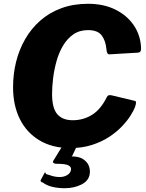

<svg xmlns="http://www.w3.org/2000/svg" viewBox="-20 -772 771 1014"><path d="M445 -752Q528 -752 590 -721Q652 -690 687.5 -637Q723 -584 725 -517Q726 -495 709 -494L558 -485Q544 -484 542 -513Q538 -557 517 -585Q496 -613 445 -613Q400 -613 367.5 -590.5Q335 -568 313 -531Q291 -494 278.5 -449Q266 -404 260.5 -359Q255 -314 255 -276Q255 -201 282.5 -169Q310 -137 364 -137Q420 -137 466 -165.5Q512 -194 544 -259Q551 -274 572 -268L693 -239Q704 -236 692 -204Q686 -188 669 -161Q652 -134 624 -104.5Q596 -75 556.5 -49Q517 -23 465.5 -6.5Q414 10 351 10Q256 10 188 -31Q120 -72 84.5 -144Q49 -216 49 -311Q49 -381 65 -445.5Q81 -510 113 -565.5Q145 -621 192.5 -663Q240 -705 303.5 -728.5Q367 -752 445 -752ZM454 146Q449 183 410 202.5Q371 222 322 222Q288 222 257.5 215Q227 208 206 192Q199 191 196 187Q193 183 195 179L216 140Q218 136 220 140Q222 144 223 147Q240 153 258 158Q276 163 294 163Q319 163 336 152Q353 141 355 124Q357 109 341 101Q325 93 278 93Q268 93 263 89Q258 85 261 78L312 -5H388L362 50Q359 54 357.5 54Q356 54 358 54Q397 54 419 68.5Q441 83 449 103.5Q457 124 454 146Z"/></svg>

Font: Libre Franklin Thin ExtraBold
Style: Italic
Weight: 800
Italic angle: -8°
Version: Version 2.000